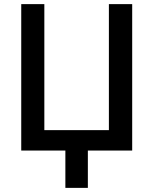

<svg xmlns="http://www.w3.org/2000/svg" viewBox="-20 -730 743 931"><path d="M83 -710H195V-99H508V-710H621V0H406V181H297V0H83Z"/></svg>

Font: IngvarSans
Style: Regular
Weight: 600
Version: Version 3.000